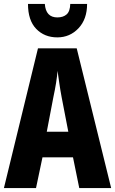

<svg xmlns="http://www.w3.org/2000/svg" viewBox="-20 -961 588 981"><path d="M385 0 353 -157H197L164 0H0L174 -714H372L548 0ZM295 -464Q288 -501 283 -536Q278 -571 274 -599Q272 -572 266.5 -537.5Q261 -503 253 -466L219 -288H329ZM425 -941Q425 -863 381 -816.5Q337 -770 273 -770Q207 -770 165 -813.5Q123 -857 123 -941H209Q214 -872 273 -872Q303 -872 320.5 -887.5Q338 -903 339 -941Z"/></svg>

Font: Noto Sans Lao ExtraCondensed ExtraBold
Style: Regular
Weight: 800
Width: 2
Designer: Monotype Design Team
Foundry: Monotype Imaging Inc.
Version: Version 2.003; ttfautohint (v1.8.4.7-5d5b)